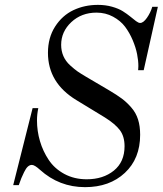

<svg xmlns="http://www.w3.org/2000/svg" viewBox="-20 -750 668 788"><path d="M57.1 9.8H34.2L113.8 -306.2H137.2Q131.8 -281.2 131.8 -255.9Q131.8 -212.4 144 -170.9Q156.2 -129.4 179.9 -93.8Q203.6 -58.1 244.1 -36.1Q284.7 -14.2 335.9 -14.2Q403.3 -14.2 447.3 -49.8Q491.2 -85.4 491.2 -149.9Q491.2 -189.9 472.2 -215.6Q453.1 -241.2 410.2 -268.1L293.9 -338.9Q176.8 -409.7 176.8 -533.2Q176.8 -595.2 206.1 -640.9Q235.4 -686.5 281.2 -708.3Q327.1 -730 381.8 -730Q413.1 -730 439.9 -722.4Q466.8 -714.8 484.1 -703.9Q501.5 -692.9 514.9 -681.9Q528.3 -670.9 538.3 -663.3Q548.3 -655.8 555.2 -655.8Q568.4 -655.8 583 -676.8Q597.7 -697.8 605 -722.2H627.9L569.8 -461.9H546.9Q546.9 -464.4 547.4 -469Q547.9 -473.6 547.9 -479Q547.9 -501 542.7 -527.6Q537.6 -554.2 524.7 -585Q511.7 -615.7 493.2 -640.4Q474.6 -665 443.8 -681.6Q413.1 -698.2 376 -698.2Q314.5 -698.2 272.7 -659.2Q231 -620.1 231 -565.9Q231 -541 240.2 -519.8Q249.5 -498.5 267.8 -481.9Q286.1 -465.3 298.8 -456.5Q311.5 -447.8 333 -435.1L426.8 -379.9Q460 -360.4 480.5 -345Q501 -329.6 519.5 -308.1Q538.1 -286.6 546.6 -259.5Q555.2 -232.4 555.2 -196.8Q555.2 -99.1 492.4 -40.5Q429.7 18.1 329.1 18.1Q223.1 18.1 144 -53.2Q122.1 -73.2 110.8 -73.2Q102.1 -73.2 94.2 -66.2Q86.4 -59.1 78.9 -43.5Q71.3 -27.8 67.6 -18.8Q64 -9.8 57.1 9.8Z"/></svg>

Font: Flanker Steampunk
Style: Italic
Weight: 400
Italic angle: -12°
Designer: Alexey Kryukov, Leonardo Di Lena
Foundry: Alexey Kryukov, Leonardo Di Lena
Version: 1.210